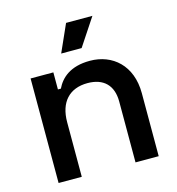

<svg xmlns="http://www.w3.org/2000/svg" viewBox="-105 -790 809 880"><g transform="rotate(-15 299.5 -350.0)"><path d="M288 -700 230 -570H327L413 -700ZM65 -496V0H175V-259C175 -354 225 -408 311 -408C387 -408 430 -366 430 -289V0H540V-299C540 -431 455 -504 348 -504C254 -504 209 -461 187 -415H173V-496Z"/></g></svg>

Font: Space Text SemiBold
Style: Regular
Weight: 600
Designer: Florian Karsten (Space Text), Colophon Foundry (Space Mono)
Foundry: Florian Karsten
Version: Version 1.003;PS 001.003;hotconv 1.0.88;makeotf.lib2.5.64775